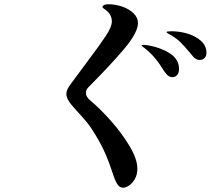

<svg xmlns="http://www.w3.org/2000/svg" viewBox="-20 -829 1040 903"><path d="M508 -20Q481 -104 446 -165.5Q411 -227 388.5 -254Q366 -281 329 -321Q292 -361 292 -387Q292 -398 297.5 -409.5Q303 -421 315 -437L381 -526Q450 -618 478 -660.5Q506 -703 506 -728Q506 -765 470 -787Q462 -792 462 -797Q462 -802 469.5 -805.5Q477 -809 490 -809Q522 -809 554.5 -798Q587 -787 608 -766.5Q629 -746 629 -721Q629 -676 563.5 -598.5Q498 -521 397 -420Q384 -407 384 -392Q384 -374 404 -357Q452 -317 503.5 -258.5Q555 -200 590.5 -140Q626 -80 626 -36Q626 -8 614.5 12.5Q603 33 587 43.5Q571 54 559 54Q542 54 531 36Q520 18 508 -20ZM874 -580Q845 -615 825 -634Q805 -653 771 -671Q763 -676 763 -678Q763 -682 786 -682Q825 -682 863 -670.5Q901 -659 926 -636Q951 -613 951 -581Q951 -565 942 -556Q933 -547 919 -547Q903 -547 889 -562ZM646 -616Q646 -618 654 -618Q660 -618 668 -617Q676 -616 681 -615Q740 -604 781 -576.5Q822 -549 822 -505Q822 -486 813 -476Q804 -466 791 -466Q777 -466 766 -477Q755 -488 741 -511Q704 -571 653 -608Q646 -613 646 -616Z"/></svg>

Font: Shippori Antique
Style: Regular
Weight: 400
Designer: FONTDASU
Foundry: FONTDASU / Google Inc. / but / Adobe
Version: Version 2.001